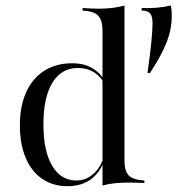

<svg xmlns="http://www.w3.org/2000/svg" viewBox="-20 -652 656 684"><path d="M513.7 -391.1 505.6 -392.7Q515.3 -462.1 519.4 -504.4Q523.4 -546.8 523.4 -569.4Q523.4 -593.5 515.3 -603.6Q507.3 -613.7 484.7 -614.5V-623.4Q516.9 -622.6 540.3 -624.6Q563.7 -626.6 587.9 -632.3Q589.5 -629 590.7 -618.5Q591.9 -608.1 591.9 -596.8Q591.9 -568.5 585.5 -539.5Q579 -510.5 562.1 -475Q545.2 -439.5 513.7 -391.1ZM345.2 8.9V-543.5Q345.2 -579.8 329.8 -596Q314.5 -612.1 274.2 -614.5V-623.4Q288.7 -622.6 302.8 -621.8Q316.9 -621 331.5 -621Q356.5 -621 379.8 -623.8Q403.2 -626.6 423.4 -632.3V-79.8Q423.4 -43.5 438.3 -27.4Q453.2 -11.3 494.4 -8.9V0Q479.8 -0.8 465.7 -1.2Q451.6 -1.6 437.9 -1.6Q412.1 -1.6 388.7 0.8Q365.3 3.2 345.2 8.9ZM220.2 11.3Q168.5 11.3 130.2 -14.9Q91.9 -41.1 71.4 -89.9Q50.8 -138.7 50.8 -205.6Q50.8 -274.2 73.4 -323.8Q96 -373.4 137.9 -400Q179.8 -426.6 237.1 -426.6Q283.9 -426.6 314.9 -405.2Q346 -383.9 352.4 -359.7L350 -353.2Q342.7 -375.8 317.7 -392.7Q292.7 -409.7 257.3 -409.7Q198.4 -409.7 166.5 -357.3Q134.7 -304.8 134.7 -208.9Q134.7 -114.5 165.7 -61.7Q196.8 -8.9 252.4 -8.9Q286.3 -8.9 312.9 -32.7Q339.5 -56.5 351.6 -97.6L354 -89.5Q340.3 -41.1 306 -14.9Q271.8 11.3 220.2 11.3Z"/></svg>

Font: Playfair 144pt
Style: Regular
Weight: 400
Designer: Claus Eggers Sørensen
Foundry: Claus Eggers Sørensen
Version: Version 2.001;gftools[0.9.30]